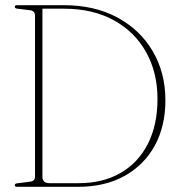

<svg xmlns="http://www.w3.org/2000/svg" viewBox="-20 -720 696 740"><path d="M37 -6.5Q37 -12.5 46.5 -13.5L97 -20Q115 -22 115 -40V-659Q115 -678 96.5 -680.5L47 -686.5Q37 -687.5 37 -694Q37 -700 45.5 -700H226Q344.5 -700 432.5 -652.5Q520.5 -605 569 -522Q617.5 -439 617.5 -333Q617.5 -234 576.8 -159.2Q536 -84.5 460.5 -42.2Q385 0 281 0H45.5Q37 0 37 -6.5ZM283 -14Q376.5 -14 444.8 -53.5Q513 -93 550 -165.8Q587 -238.5 587 -338.5Q587 -440.5 543.2 -519Q499.5 -597.5 418.5 -642Q337.5 -686.5 226 -686.5H143.5V-39Q143.5 -14 171 -14Z"/></svg>

Font: Fraunces 144pt S050 Thin
Style: Regular
Weight: 100
Version: Version 1.000; ttfautohint (v1.8.3)